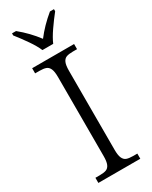

<svg xmlns="http://www.w3.org/2000/svg" viewBox="-237 -983 822 1035"><g transform="rotate(-30 174.0 -465.5)"><path d="M43 -32H70Q96 -32 110.5 -37.5Q125 -43 132.5 -60Q140 -77 140 -111V-603Q140 -637 132.5 -654Q125 -671 110.5 -676.5Q96 -682 70 -682H43V-714H304V-682H278Q252 -682 237.5 -676.5Q223 -671 215.5 -654Q208 -637 208 -603V-111Q208 -77 215.5 -60Q223 -43 237.5 -37.5Q252 -32 278 -32H304V0H43ZM43 -918V-931H68Q128 -882 173 -822Q217 -880 279 -931H304V-918Q276 -883 248 -842.5Q220 -802 207 -771H140Q127 -802 99 -842.5Q71 -883 43 -918Z"/></g></svg>

Font: Noto Serif Light
Style: Regular
Weight: 300
Designer: Monotype Design Team
Foundry: Monotype Imaging Inc.
Version: Version 1.001